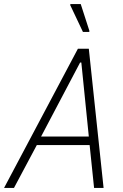

<svg xmlns="http://www.w3.org/2000/svg" viewBox="-41 -929 610 949"><path d="M-21 0 344 -688H398L471 0H424L402 -212H141L28 0ZM162 -254H398L361 -620H355ZM369 -771 306 -904 307 -909H358L401 -776L400 -771Z"/></svg>

Font: Saira SemiCondensed ExtraLight
Style: Italic
Weight: 250
Width: 4
Italic angle: -12°
Designer: Hector Gatti with collaboration of the Omnibus-Type team
Foundry: Omnibus-Type
Version: Version 1.101